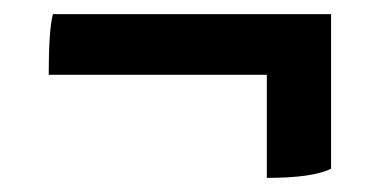

<svg xmlns="http://www.w3.org/2000/svg" viewBox="-20 -408 543 272"><path d="M449 -388H55C51 -373.3 49 -344.7 49 -302H358V-156C401.3 -156 431.7 -160.3 449 -169Z"/></svg>

Font: Oleo Script
Style: Regular
Weight: 400
Designer: Soytutype
Foundry: Soytutype
Version: Version 1.002